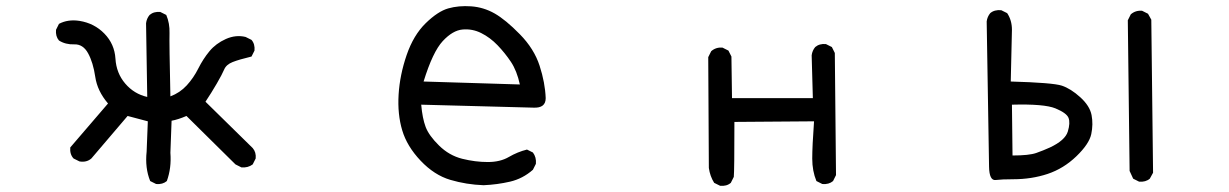

<svg xmlns="http://www.w3.org/2000/svg" viewBox="-20 -595 4040 631"><path d="M493.2 9.8 473.6 0Q456.1 -43 461.9 -96.7L465.8 -196.3L399.4 -213.9L280.3 -74.2Q264.6 -60.5 241.2 -64.5L221.7 -74.2Q209 -87.9 210.9 -110.4L335 -254.9Q299.8 -295.9 293 -342.8Q286.1 -389.6 269.5 -419.9Q252.9 -450.2 224.1 -449.2Q195.3 -448.2 173.8 -461.9Q162.1 -475.6 164.1 -497.1L173.8 -516.6Q203.1 -532.2 241.2 -526.4Q290 -518.6 323.2 -484.4Q356.4 -450.2 359.4 -402.3Q362.3 -354.5 391.6 -320.3Q420.9 -286.1 463.9 -276.4L460 -518.6Q461.9 -534.2 471.7 -545.9Q485.4 -557.6 506.8 -555.7L526.4 -545.9Q538.1 -518.6 537.1 -486.3Q536.1 -454.1 540 -278.3Q571.3 -290 593.8 -314.5Q616.2 -338.9 631.8 -370.1Q647.5 -401.4 668.5 -426.8Q689.5 -452.1 722.2 -466.8Q754.9 -481.4 787.1 -473.6L806.6 -463.9Q818.4 -450.2 816.4 -428.7L806.6 -409.2Q765.6 -399.4 744.6 -391.1Q723.6 -382.8 716.8 -366.7Q710 -350.6 692.4 -320.3Q674.8 -290 655.3 -260.7L810.5 -108.4Q822.3 -94.7 820.3 -74.2L810.5 -54.7Q794.9 -43 773.4 -44.9L753.9 -54.7L592.8 -213.9Q565.4 -202.1 543.9 -198.2L540 -92.8Q543.9 -43 528.3 0Q514.6 11.7 493.2 9.8Z M1569.3 13.7Q1512.7 11.7 1460 -3.9Q1407.2 -19.5 1362.3 -66.9Q1317.4 -114.3 1301.8 -167Q1286.1 -219.7 1290 -284.2Q1293.9 -348.6 1316.4 -414.1Q1338.9 -479.5 1378.9 -518.6Q1418.9 -557.6 1453.1 -567.4Q1487.3 -577.1 1528.3 -574.2Q1569.3 -571.3 1605.5 -550.8Q1641.6 -530.3 1688.5 -482.4Q1735.4 -434.6 1753.4 -378.9Q1771.5 -323.2 1773.4 -272.5Q1773.4 -239.3 1733.4 -241.2L1364.3 -251Q1368.2 -206.1 1378.9 -177.7Q1389.6 -149.4 1422.9 -116.7Q1456.1 -84 1499 -73.2Q1542 -62.5 1583 -62.5Q1624 -62.5 1652.3 -79.1Q1680.7 -95.7 1711.9 -103.5L1731.4 -93.8Q1743.2 -78.1 1741.2 -56.6L1731.4 -37.1Q1698.2 -7.8 1656.2 2Q1614.3 11.7 1569.3 13.7ZM1688.5 -317.4Q1678.7 -362.3 1659.2 -391.6Q1639.6 -420.9 1615.2 -446.3Q1590.8 -471.7 1561.5 -486.3Q1532.2 -501 1500 -498Q1467.8 -495.1 1435.1 -460Q1402.3 -424.8 1372.1 -327.1Z M2346.7 15.6 2327.1 5.9Q2313.5 -15.6 2309.6 -43L2307.6 -407.2L2317.4 -426.8Q2333 -440.4 2354.5 -438.5L2374 -428.7L2383.8 -409.2L2385.7 -272.5H2651.4L2647.5 -413.1Q2649.4 -428.7 2659.2 -440.4Q2672.9 -452.1 2694.3 -450.2L2713.9 -440.4L2723.6 -420.9L2727.5 -19.5L2717.8 0Q2704.1 11.7 2682.6 9.8L2663.1 0Q2649.4 -33.2 2649.4 -73.7Q2649.4 -114.3 2655.3 -196.3L2393.6 -194.3Q2393.6 -33.2 2391.6 -13.7L2381.8 5.9Q2368.2 17.6 2346.7 15.6Z M3723.6 2 3704.1 -7.8 3692.4 -33.2 3686.5 -528.3 3696.3 -547.9Q3711.9 -561.5 3733.4 -559.6L3752.9 -549.8L3763.7 -530.3L3769.5 -27.3L3758.8 -7.8Q3745.1 3.9 3723.6 2ZM3309.6 -5.9Q3272.5 -5.9 3252 -3.4Q3231.4 -1 3230.5 -46.9L3222.7 -524.4Q3224.6 -540 3234.4 -551.8Q3248 -563.5 3270.5 -561.5L3290 -551.8Q3305.7 -528.3 3305.7 -497.1L3301.8 -327.1Q3440.4 -323.2 3469.7 -313.5Q3499 -303.7 3530.3 -275.4Q3561.5 -247.1 3567.4 -216.8Q3573.2 -186.5 3566.4 -154.3Q3559.6 -122.1 3517.6 -81.5Q3475.6 -41 3422.9 -23.4Q3370.1 -5.9 3309.6 -5.9ZM3430.7 -110.4Q3480.5 -133.8 3489.3 -162.6Q3498 -191.4 3491.7 -207.5Q3485.4 -223.6 3448.7 -238.8Q3412.1 -253.9 3305.7 -251L3307.6 -84Q3362.3 -84 3385.7 -92.3Q3409.2 -100.6 3430.7 -110.4Z"/></svg>

Font: NaikaiFont
Style: Regular-Lite
Weight: 400
Version: Version 1.67